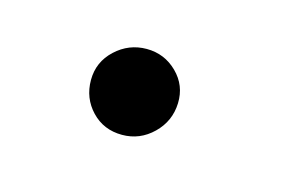

<svg xmlns="http://www.w3.org/2000/svg" viewBox="-33 -488 338 218"><g transform="rotate(15 136.0 -379.0)"><path d="M117.9 -328.5Q96.2 -328.5 82 -343.4Q67.8 -358.3 67.8 -379.6Q67.8 -400.9 83.5 -415.5Q99.1 -430 120 -430Q141 -430 155.9 -415.3Q170.8 -400.6 170.1 -379.6Q169.4 -358.3 154.1 -343.4Q138.8 -328.5 117.9 -328.5Z"/></g></svg>

Font: Inter UI Light
Style: Italic
Weight: 300
Italic angle: 9.39999°
Designer: Rasmus Andersson
Foundry: rsms
Version: 3.2;8d6f07862